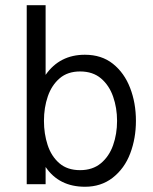

<svg xmlns="http://www.w3.org/2000/svg" viewBox="-20 -710 591 740"><path d="M307.6 9.8Q207.5 9.8 155.8 -66.4V0H83V-689.9H155.8V-421.4Q210 -499 307.1 -499Q371.6 -499 415.3 -464.1Q459 -429.2 481.4 -371.3Q503.9 -313.5 503.9 -244.1Q503.9 -176.8 481.9 -118.7Q460 -60.5 413.6 -24.4Q369.1 9.8 307.6 9.8ZM288.6 -54.2Q336.9 -54.2 368.7 -80.6Q400.4 -106.9 415.8 -150.1Q431.2 -193.4 431.2 -244.1Q431.2 -293.9 416 -337.4Q400.9 -380.9 369.4 -407.7Q337.9 -434.6 288.6 -434.6Q240.7 -434.6 210 -408.2Q179.2 -381.8 164.3 -338.6Q149.4 -295.4 149.4 -244.1Q149.4 -194.3 163.6 -151.1Q177.7 -107.9 208.5 -81.1Q239.3 -54.2 288.6 -54.2Z"/></svg>

Font: Acari Sans
Style: Regular
Weight: 400
Designer: Alfredo Marco Pradil and Stefan Peev
Foundry: Hanken Design Co.
Version: Version 1.045;February 4, 2021;FontCreator 13.0.0.2655 64-bi